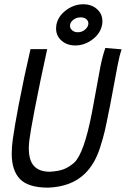

<svg xmlns="http://www.w3.org/2000/svg" viewBox="-20 -863 582 888"><path d="M304.2 -749Q303.7 -747.6 303.7 -744.1Q303.7 -731.9 313.7 -722.9Q323.7 -713.9 339.8 -713.9Q357.9 -713.9 371.6 -724.6Q385.3 -735.4 388.2 -749Q388.7 -751 388.7 -754.4Q388.7 -766.1 379.2 -774.4Q369.6 -782.7 353 -782.7Q334.5 -782.7 320.6 -772.5Q306.6 -762.2 304.2 -749ZM240.7 -748Q248.5 -788.1 285.4 -815.7Q322.3 -843.3 365.2 -843.3Q403.3 -843.3 428.5 -821Q453.6 -798.8 453.6 -765.1Q453.6 -756.8 452.1 -748Q444.3 -708 407.7 -680.4Q371.1 -652.8 328.1 -652.8Q290 -652.8 264.6 -675Q239.3 -697.3 239.3 -731.4Q239.3 -739.3 240.7 -748ZM467.3 -641.1 542.5 -634.8Q532.2 -605.5 523.4 -558.1Q517.1 -524.4 505.4 -461.9Q493.7 -399.4 488.3 -371.1L482.4 -342.8Q472.2 -289.6 464.6 -257.3Q457 -225.1 443.8 -183.6Q430.7 -142.1 412.6 -111.3Q394.5 -80.6 370.6 -58.1Q308.6 1 202.6 4.9Q111.8 4.9 73 -34.4Q34.2 -73.7 34.2 -152.3Q34.2 -184.1 39.1 -218.3Q46.9 -275.4 66.9 -380.4Q92.3 -512.7 121.1 -635.7H198.2Q165 -484.4 140.1 -355.5Q120.6 -253.9 115.7 -214.4Q113.3 -192.4 113.3 -177.2Q113.3 -121.1 137.5 -95Q161.6 -68.8 210.4 -68.8Q249 -70.8 273.4 -79.8Q297.9 -88.9 322.3 -109.9Q368.7 -151.9 405.3 -342.8Q410.6 -370.6 423.6 -441.9Q436.5 -513.2 444.8 -557.1Q454.1 -603.5 467.3 -641.1Z"/></svg>

Font: Fantasque Sans Mono
Style: Italic
Weight: 400
Italic angle: -11°
Monospace: yes
Designer: Jany Belluz
Version: Version 1.8.0 ; ttfautohint (v1.8.2)